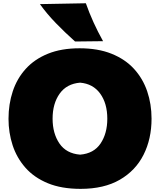

<svg xmlns="http://www.w3.org/2000/svg" viewBox="-20 -1152 989 1189"><path d="M479 17.6Q360.4 17.6 275.6 -17.6Q190.9 -52.7 137.2 -113.8Q83.5 -174.8 58.1 -252.7Q32.7 -330.6 32.7 -416Q32.7 -507.3 59.1 -586.7Q85.4 -666 139.6 -725.8Q193.8 -785.6 276.9 -819.3Q359.9 -853 472.7 -853Q586.9 -853 671.1 -819.1Q755.4 -785.2 810.1 -725.3Q864.7 -665.5 891.6 -586.4Q918.5 -507.3 918.5 -417Q918.5 -292 869.1 -193.8Q819.8 -95.7 722.2 -39.1Q624.5 17.6 479 17.6ZM476.1 -194.3Q561 -201.2 602.8 -263.4Q644.5 -325.7 644.5 -417Q644.5 -511.7 600.3 -572.5Q556.2 -633.3 476.1 -640.1Q393.1 -633.3 349.4 -572Q305.7 -510.7 305.7 -417Q305.7 -325.7 348.1 -263.4Q390.6 -201.2 476.1 -194.3ZM444.8 -895Q382.8 -950.2 326.7 -1008.1Q270.5 -1065.9 227.1 -1126.5L511.7 -1131.8Q552.7 -1014.6 618.2 -897Z"/></svg>

Font: Pinar-DS3-FD Black
Style: Regular
Weight: 900
Designer: Amin Abedi
Version: Version 3.000